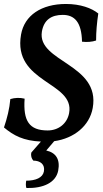

<svg xmlns="http://www.w3.org/2000/svg" viewBox="-21 -705 521 967"><path d="M295 -630C354 -630 390 -594 392 -495C417 -492 443 -494 463 -501C463 -545 467 -591 474 -637C441 -664 384 -685 311 -685C188 -685 102 -628 85 -531C42 -286 357 -294 327 -135C317 -82 273 -48 219 -48C126 -48 95 -96 103 -208C80 -214 53 -213 31 -206C27 -158 15 -110 -1 -63C48 -22 97 4 185 8L137 63C133 80 138 94 147 104C182 104 207 123 200 159C194 190 159 205 111 205C109 217 108 231 112 242C199 244 260 214 272 155C283 98 261 64 212 53L252 6C352 -8 430 -71 446 -161C486 -384 165 -392 190 -546C200 -605 238 -630 295 -630Z"/></svg>

Font: Vollkorn Semibold
Style: Italic
Weight: 600
Italic angle: -11°
Designer: Friedrich Althausen
Foundry: Friedrich Althausen
Version: Version 4.015;PS 004.015;hotconv 1.0.88;makeotf.lib2.5.64775